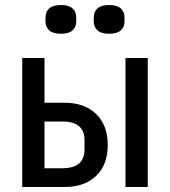

<svg xmlns="http://www.w3.org/2000/svg" viewBox="-20 -748 680 768"><path d="M69 -516H158V-337H239Q318 -337 364.5 -292Q411 -247 411 -168Q411 -89 364.5 -44.5Q318 0 239 0H69ZM229 -75Q318 -75 318 -150V-188Q318 -262 229 -262H158V-75ZM482 -516H571V0H482ZM162 -662V-678Q162 -701 177 -714.5Q192 -728 224 -728Q255 -728 270 -714.5Q285 -701 285 -678V-662Q285 -640 270 -626.5Q255 -613 224 -613Q192 -613 177 -626.5Q162 -640 162 -662ZM355 -678Q355 -701 370 -714.5Q385 -728 416 -728Q448 -728 463 -714.5Q478 -701 478 -678V-662Q478 -640 463 -626.5Q448 -613 416 -613Q385 -613 370 -626.5Q355 -640 355 -662Z"/></svg>

Font: Writer
Style: Regular
Weight: 400
Monospace: yes
Designer: Mike Abbink, Paul van der Laan, Pieter van Rosmalen
Foundry: Bold Monday
Version: Version 2.001 2020